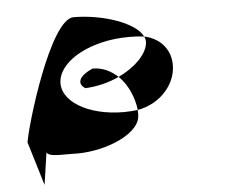

<svg xmlns="http://www.w3.org/2000/svg" viewBox="-52 -610 1040 854"><g transform="rotate(-5 468.0 -183.0)"><path d="M54 -12 113 183 134 40C145 58 178 56 248 56C378 63 541 2 554 -80C556 -90 555 -101 555 -113C535 -111 516 -109 493 -109C330 -109 210 -184 224 -275C238 -366 378 -440 544 -440C568 -440 589 -439 612 -436C580 -501 433 -549 306 -549C203 -549 66 -92 54 -12ZM331 -230C384 -232 438 -246 483 -267C453 -295 415 -314 371 -314C302 -284 299 -250 331 -230ZM483 -267C527 -225 550 -161 555 -113C645 -129 714 -196 726 -275C738 -353 693 -419 612 -436C617 -425 619 -414 617 -403C609 -353 555 -301 483 -267Z"/></g></svg>

Font: Ampere
Style: SCUltExtIta
Weight: 400
Version: Version 1